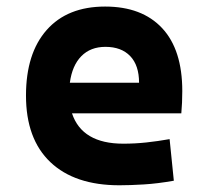

<svg xmlns="http://www.w3.org/2000/svg" viewBox="-20 -547 626 577"><path d="M338.9 9.8Q204.6 9.8 131.3 -59.8Q58.1 -129.4 58.1 -259.8Q58.1 -386.7 120.4 -457Q182.6 -527.3 295.9 -527.3Q406.7 -527.3 467.3 -462.4Q527.8 -397.5 527.8 -273.4Q527.8 -238.3 524.9 -206.5H196.3Q226.6 -115.2 350.6 -115.2Q385.7 -115.2 419.9 -118.9Q454.1 -122.6 489.7 -128.9L502.4 -3.9Q452.6 4.9 411.6 7.3Q370.6 9.8 338.9 9.8ZM296.9 -406.2Q252 -406.2 224.4 -378.2Q196.8 -350.1 189.9 -298.3H397.9Q397.9 -350.6 371.3 -378.4Q344.7 -406.2 296.9 -406.2Z"/></svg>

Font: Caskaydia Cove
Style: Bold
Weight: 700
Monospace: yes
Designer: Aaron Bell
Foundry: Saja Typeworks
Version: Version 4.300; ttfautohint (v1.8.3)